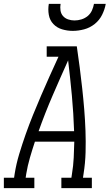

<svg xmlns="http://www.w3.org/2000/svg" viewBox="-61 -975 568 995"><path d="M-41 0V-54H12L15 -74Q23 -125 38.5 -176.5Q54 -228 72 -279Q90 -330 110.5 -380.5Q131 -431 152.5 -481Q174 -531 196.5 -581Q219 -631 242 -681H181V-735H337Q345 -681 352 -626.5Q359 -572 365 -517.5Q371 -463 375.5 -408Q380 -353 382 -297.5Q384 -242 382.5 -186Q381 -130 372 -74L369 -54H415V0H257V-54H309L312 -74Q319 -116 321 -157.5Q323 -199 324 -241H120Q106 -199 94 -157.5Q82 -116 75 -74L72 -54H117V0ZM139 -295H323Q320 -388 311.5 -479.5Q303 -571 292 -662Q251 -571 211.5 -479.5Q172 -388 139 -295ZM316 -815Q288 -815 261 -823Q234 -831 215.5 -850.5Q197 -870 192 -898Q187 -926 192 -955H253Q250 -938 252.5 -921Q255 -904 265.5 -892Q276 -880 292 -874.5Q308 -869 325 -869Q343 -869 361 -874.5Q379 -880 393.5 -892Q408 -904 415.5 -921Q423 -938 426 -955H487Q482 -926 468 -898Q454 -870 429.5 -850.5Q405 -831 375 -823Q345 -815 316 -815Z"/></svg>

Font: Iosevka QP Light
Style: Italic
Weight: 300
Italic angle: -9°
Designer: Belleve Invis
Foundry: Belleve Invis
Version: Version 20.0.0; ttfautohint (v1.8.4)